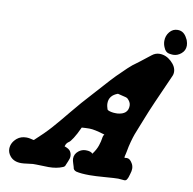

<svg xmlns="http://www.w3.org/2000/svg" viewBox="-93 -981 1083 1075"><g transform="rotate(10 448.0 -443.5)"><path d="M896.5 -808.6Q896.5 -781.2 875.5 -763.2Q854.5 -745.1 829.1 -745.1Q825.2 -745.1 821.3 -745.6Q817.4 -746.1 813 -746.6Q808.6 -747.1 804.7 -748Q785.2 -752.9 776.4 -775.4Q767.6 -793.9 767.6 -813.5Q767.6 -842.8 785.6 -864.7Q803.7 -886.7 831.1 -886.7Q850.6 -886.7 863.8 -876.5Q877 -866.2 884.8 -849.6Q888.7 -843.8 891.1 -836.9Q893.6 -830.1 895 -822.8Q896.5 -815.4 896.5 -808.6ZM579.1 -367.2Q639.6 -372.1 639.6 -421.9Q639.6 -443.4 618.2 -461.9Q614.3 -464.8 589.4 -470.2Q564.5 -475.6 563.5 -476.6Q514.6 -459 514.6 -414.1Q514.6 -405.3 516.6 -396.5Q518.6 -387.7 520.5 -382.8L522.5 -377.9Q523.4 -377 528.3 -374.5Q533.2 -372.1 544.4 -369.6Q555.7 -367.2 568.4 -367.2ZM528.3 -238.3Q468.8 -256.8 441.4 -256.8Q440.4 -256.8 439 -256.8Q437.5 -256.8 436.5 -256.8Q427.7 -256.8 418.5 -256.3Q409.2 -255.9 403.3 -255.4Q397.5 -254.9 396.5 -254.9Q377.9 -213.9 362.8 -190.9Q347.7 -168 341.3 -164.1Q335 -160.2 329.6 -154.3Q324.2 -148.4 320.3 -134.8Q346.7 -126 354.5 -113.3Q362.3 -100.6 362.3 -85.9Q362.3 -72.3 354 -54.7Q345.7 -37.1 345.7 -35.2Q342.8 -23.4 332 -19.5Q297.9 -4.9 252 -4.9Q240.2 -4.9 217.3 -5.9Q194.3 -6.8 182.6 -6.8H163.1Q156.2 -6.8 133.8 -3.4Q111.3 0 96.7 0Q55.7 0 34.2 -25.4Q17.6 -44.9 17.6 -67.4Q17.6 -102.5 48.8 -128.9Q70.3 -146.5 101.6 -146.5Q111.3 -146.5 121.6 -144.5Q131.8 -142.6 138.7 -140.6L144.5 -139.6Q198.2 -188.5 233.4 -228Q268.6 -267.6 317.9 -328.1Q367.2 -388.7 426.8 -453.1Q440.4 -467.8 476.1 -507.8Q511.7 -547.9 535.6 -572.3Q559.6 -596.7 590.8 -626Q608.4 -641.6 615.2 -647.5Q622.1 -653.3 627 -656.2Q631.8 -659.2 653.8 -676.3Q675.8 -693.4 711.9 -721.7Q731.4 -737.3 754.9 -737.3Q791 -737.3 821.3 -709.5Q851.6 -681.6 851.6 -650.4Q851.6 -638.7 847.7 -629.9Q757.8 -429.7 737.3 -376Q729.5 -355.5 715.3 -320.8Q701.2 -286.1 694.8 -269Q688.5 -252 680.7 -223.6Q672.9 -195.3 668 -166Q667 -159.2 665 -151.9Q663.1 -144.5 662.1 -140.1Q661.1 -135.7 661.1 -132.8Q661.1 -129.9 664.1 -129.9Q665 -129.9 668.9 -130.4Q672.9 -130.9 675.8 -130.9Q692.4 -130.9 706.1 -107.4Q714.8 -93.8 714.8 -76.2Q714.8 -63.5 709 -45.9Q703.1 -28.3 703.1 -26.4Q698.2 -14.6 694.3 -10.3Q690.4 -5.9 682.6 -5.9Q676.8 -5.9 665.5 -7.3Q654.3 -8.8 647.5 -8.8Q628.9 -8.8 573.2 -4.4Q517.6 0 486.3 0Q437.5 0 409.2 -6.8Q391.6 -12.7 390.6 -29.3Q390.6 -31.2 384.8 -47.9Q378.9 -64.5 378.9 -76.2Q378.9 -101.6 400.4 -119.1Q418.9 -133.8 441.4 -133.8Q470.7 -133.8 480.5 -121.1Q501 -148.4 509.3 -173.8Q517.6 -199.2 519.5 -215.3Q521.5 -231.4 528.3 -238.3Z"/></g></svg>

Font: Essays1743
Style: BoldItalic
Weight: 700
Italic angle: -10°
Designer: Based on the typeface in a 1743 English translation of the essays of Montaigne.  PostScript/TrueType font designed by Jo
Version: Version 002.100